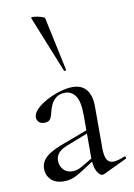

<svg xmlns="http://www.w3.org/2000/svg" viewBox="-84 -785 589 847"><g transform="rotate(-10 210.5 -361.5)"><path d="M314.2 6Q310.2 8 305.8 8Q292.6 8 281 -13.6Q269.4 -35.2 269.4 -76.2V-264.6Q269.4 -326.8 251.8 -351.9Q234.2 -377 205.8 -377Q180.8 -377 165.1 -364.7Q149.4 -352.4 141.7 -335Q134 -317.6 130.6 -303Q128.4 -288.8 121.4 -275.5Q114.4 -262.2 93.4 -262.2Q76.2 -262.2 68 -271.6Q59.8 -281 59.8 -292.2Q59.8 -310.6 78.5 -328.9Q97.2 -347.2 125.8 -362.5Q154.4 -377.8 185.5 -386.9Q216.6 -396 242 -396Q283 -396 304 -369.6Q325 -343.2 325 -294.6V-108Q325 -73.4 333.9 -57Q342.8 -40.6 363.4 -40.6Q381.4 -40.6 413.2 -54Q418 -56 420.1 -50.5Q422.2 -45 417.2 -43ZM134.2 7Q95.8 7 75.9 -13.3Q56 -33.6 56 -61.8Q56 -82 66.4 -98.3Q76.8 -114.6 99.8 -128.7Q122.8 -142.8 159.4 -156.2L279.4 -201.2L281.8 -187.8L176 -146.6Q157.6 -139.6 145.8 -130.7Q134 -121.8 128.4 -110.9Q122.8 -100 122.8 -86.6Q122.8 -63.8 137.8 -46.9Q152.8 -30 178.6 -30Q189 -30 200.1 -33.2Q211.2 -36.4 226.8 -45.8L290.4 -83.8L292.2 -71L218.2 -23.4Q193.8 -7.2 174.6 -0.1Q155.4 7 134.2 7ZM115.8 -727Q114.8 -731 123.2 -731Q131.6 -731 144 -728.5Q156.4 -726 166.3 -722.5Q176.2 -719 176.4 -716L227.6 -476Q229.2 -474 223.9 -472.5Q218.6 -471 217.6 -474Z"/></g></svg>

Font: Cormorant Garamond Light
Style: Regular
Weight: 300
Designer: Christian Thalmann (Catharsis Fonts)
Foundry: Catharsis Fonts
Version: Version 4.001